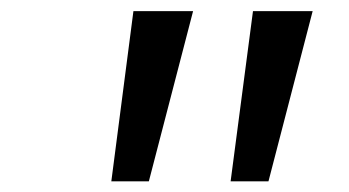

<svg xmlns="http://www.w3.org/2000/svg" viewBox="-20 -745 640 352"><path d="M472.2 -412.6H402.8L443.8 -724.6H553.2ZM252.9 -412.6H184.1L224.6 -724.6H334Z"/></svg>

Font: Cousine
Style: Italic
Weight: 400
Italic angle: -12°
Monospace: yes
Designer: Steve Matteson
Foundry: Monotype Imaging Inc.
Version: Version 1.21